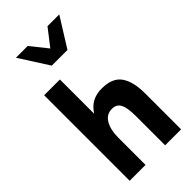

<svg xmlns="http://www.w3.org/2000/svg" viewBox="-327 -1174 1254 1254"><g transform="rotate(-45 300.0 -547.0)"><path d="M64 -790H209.5V-473.5Q238 -517.5 275 -536.5Q312 -555.5 361.5 -555.5Q458 -555.5 498.5 -498.8Q539 -442 539 -332.5V0H391.5V-267Q391.5 -321.5 383.8 -353.5Q376 -385.5 359.2 -400Q342.5 -414.5 314 -414.5Q264.5 -414.5 237.5 -370.5Q210.5 -326.5 210.5 -250V0H64ZM107 -1093.5H215.5L308.5 -977.5L398.5 -1093.5H507L381 -891.5H236Z"/></g></svg>

Font: JuliaMono ExtraBold
Style: Regular
Weight: 800
Monospace: yes
Designer: cormullion
Foundry: corm
Version: Version 0.055; ttfautohint (v1.8.4)